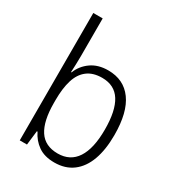

<svg xmlns="http://www.w3.org/2000/svg" viewBox="-184 -871 909 992"><g transform="rotate(30 271.0 -375.0)"><path d="M136 -536Q136 -512 135 -485Q134 -458 133 -438H136Q154 -484 195 -513Q236 -542 296 -542Q389 -542 439.5 -472.5Q490 -403 490 -268Q490 -181 467.5 -119Q445 -57 400.5 -23.5Q356 10 291 10Q232 10 194.5 -16.5Q157 -43 137 -85H133L123 0H80V-760H136ZM288 -493Q234 -493 200 -467Q166 -441 151 -392Q136 -343 136 -274V-256Q136 -148 171.5 -93.5Q207 -39 283 -39Q357 -39 395 -97Q433 -155 433 -268Q433 -380 397.5 -436.5Q362 -493 288 -493Z"/></g></svg>

Font: Noto Sans Thai SemiCondensed Light
Style: Regular
Weight: 300
Width: 4
Designer: Monotype Design Team
Foundry: Monotype Imaging Inc.
Version: Version 2.001